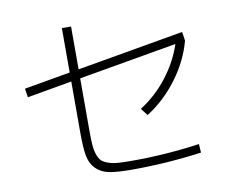

<svg xmlns="http://www.w3.org/2000/svg" viewBox="-83 -877 1167 988"><g transform="rotate(-10 500.0 -383.0)"><path d="M894 -18Q711 7 529 7Q453 7 411.5 -1Q370 -9 343 -35.5Q316 -62 308 -104Q300 -146 300 -222V-494L66 -453L59 -499L300 -541V-773H348V-549L906 -646L913 -600Q886 -498 817.5 -406Q749 -314 657 -256L628 -293Q709 -344 770.5 -423Q832 -502 861 -591L348 -502V-229Q348 -183 350 -155Q352 -127 360 -103.5Q368 -80 379.5 -69Q391 -58 414 -50Q437 -42 464.5 -40Q492 -38 538 -38Q716 -38 891 -63Z"/></g></svg>

Font: M PLUS 1p Light
Style: Regular
Weight: 300
Version: Version 1.061